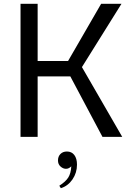

<svg xmlns="http://www.w3.org/2000/svg" viewBox="-20 -720 710 1010"><path d="M519 0 350 -318H110L101 -399H338L512 -700H619L411 -367L623 0ZM88 0V-700H178V0ZM292 257Q325 236 339 214Q353 192 355 155Q350 160 343 164Q336 168 327 168Q312 168 298.5 156Q285 144 285 124Q285 103 298 90Q311 77 332 77Q357 77 371 95.5Q385 114 385 146Q385 189 361.5 223.5Q338 258 300 270Z"/></svg>

Font: Moderustic
Style: Regular
Weight: 400
Designer: Tural Alisoy
Foundry: TAFT Foundry
Version: Version 2.120